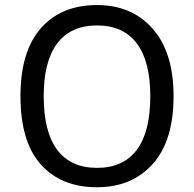

<svg xmlns="http://www.w3.org/2000/svg" viewBox="-20 -747 782 774"><path d="M62.5 -359.4Q62.5 -539.1 144.5 -632.8Q226.6 -726.6 371.1 -726.6Q511.7 -726.6 595.7 -630.9Q679.7 -535.2 679.7 -359.4Q679.7 -179.7 595.7 -85.9Q511.7 7.8 371.1 7.8Q226.6 7.8 144.5 -84Q62.5 -175.8 62.5 -359.4ZM585.9 -359.4Q585.9 -500 531.2 -572.3Q476.6 -644.5 371.1 -644.5Q265.6 -644.5 210.9 -572.3Q156.2 -500 156.2 -359.4Q156.2 -214.8 210.9 -142.6Q265.6 -70.3 371.1 -70.3Q476.6 -70.3 531.2 -142.6Q585.9 -214.8 585.9 -359.4Z"/></svg>

Font: Droid Sans Fallback
Style: Regular
Weight: 400
Designer: Steve Matteson
Foundry: Ascender Corporation
Version: 3.00 (Khmer version)